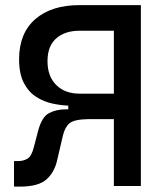

<svg xmlns="http://www.w3.org/2000/svg" viewBox="-20 -713 626 736"><path d="M33.7 2.4V-95.7H51.3Q70.3 -95.7 85.7 -105Q101.1 -114.3 109.9 -149.4L126 -210.9Q140.1 -264.6 167.7 -279.3Q195.3 -293.9 231.9 -293.9H241.7V-308.1Q213.9 -309.1 181.4 -315.9Q148.9 -322.8 119.6 -341.1Q90.3 -359.4 71.8 -394.3Q53.2 -429.2 53.2 -486.3Q53.2 -585.4 115 -639.4Q176.8 -693.4 285.2 -693.4H520V0H416.5V-256.3H317.4Q264.2 -255.4 246.3 -240.2Q228.5 -225.1 221.2 -193.4L199.7 -101.6Q189.9 -54.2 158.9 -25.9Q127.9 2.4 56.2 2.4ZM285.2 -354H416.5V-595.2H285.2Q229 -595.2 195.6 -565.9Q162.1 -536.6 162.1 -478.5Q162.1 -420.4 195.6 -387.2Q229 -354 285.2 -354Z"/></svg>

Font: Caskaydia Cove Medium
Style: Regular
Weight: 500
Monospace: yes
Designer: Aaron Bell
Foundry: Saja Typeworks
Version: Version 4.300; ttfautohint (v1.8.3)